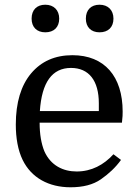

<svg xmlns="http://www.w3.org/2000/svg" viewBox="-20 -784 584 814"><path d="M114 -705C114 -669 136 -647 172 -647C209 -647 231 -669 231 -705C231 -741 208 -764 172 -764C136 -764 114 -742 114 -705ZM344 -705C344 -669 366 -647 402 -647C439 -647 461 -669 461 -705C461 -741 438 -764 402 -764C366 -764 344 -742 344 -705ZM497 -264C500 -291 500 -298 500 -311C500 -460 423 -550 287 -550C213 -550 155 -524 112 -473C69 -422 47 -349 47 -256C47 -199 56 -147 76 -106C113 -30 187 10 279 10C332 10 375 -1 408 -24C441 -47 470 -74 493 -106L461 -130C420 -85 368 -57 305 -57C248 -57 195 -82 168 -143C155 -175 148 -215 148 -264ZM281 -496C357 -496 399 -442 399 -346V-313H149C157 -435 201 -496 281 -496Z"/></svg>

Font: Domine
Style: Regular
Weight: 400
Designer: Pablo Impallari, Rodrigo Fuenzalida, Brenda Gallo
Foundry: Pablo Impallari, Rodrigo Fuenzalida, Brenda Gallo
Version: Version 2.000